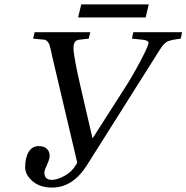

<svg xmlns="http://www.w3.org/2000/svg" viewBox="-20 -838 845 870"><path d="M334 -759 348 -818H654L640 -759ZM94 -80Q94 -124 110 -150Q126 -176 156 -176Q179 -176 192 -164Q205 -152 205 -132Q205 -117 193 -91.5Q181 -66 181 -57Q181 -23 214 -23Q240 -23 273 -41.5Q306 -60 323 -89L330 -101L219 -572Q217 -582 213.5 -596.5Q210 -611 209 -617Q208 -623 205 -632Q202 -641 199.5 -644.5Q197 -648 193 -652Q189 -656 183.5 -657.5Q178 -659 170 -659L130 -663L137 -692H389L382 -663L339 -658Q313 -656 313 -620Q313 -582 348 -432L399 -212H400L546 -440Q582 -496 617.5 -563.5Q653 -631 653 -644Q653 -655 626 -658L578 -663L584 -692H805L799 -663Q792 -662 778.5 -660Q765 -658 761 -657Q757 -656 748 -653.5Q739 -651 736 -648.5Q733 -646 726.5 -641Q720 -636 715 -628.5Q710 -621 703 -611L373 -88Q309 12 216 12Q161 12 127.5 -17Q94 -46 94 -80Z"/></svg>

Font: Heuristica
Style: Italic
Weight: 400
Italic angle: -13°
Version: Version 1.0.2